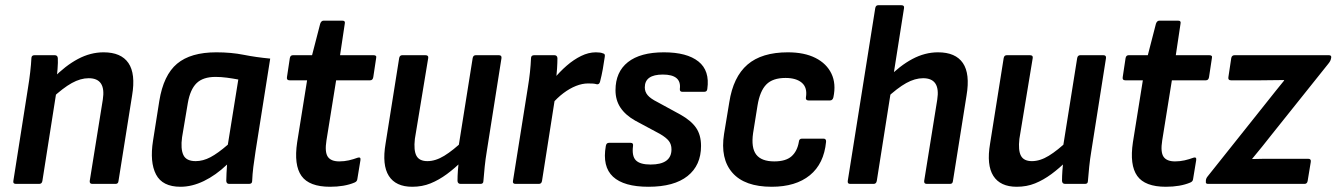

<svg xmlns="http://www.w3.org/2000/svg" viewBox="-20 -703 5109 734"><path d="M333 0Q322 0 323 -11L373 -322Q386 -404 319 -404Q288 -404 254.5 -385.5Q221 -367 177 -326L182 -403Q230 -452 278 -477.5Q326 -503 376 -503Q443 -503 471 -462Q499 -421 485 -338L433 -11Q432 0 422 0ZM41 0Q29 0 31 -11L87 -367Q92 -397 95.5 -427.5Q99 -458 100 -480Q100 -492 112 -492H189Q200 -492 201 -481Q202 -465 200 -439.5Q198 -414 196 -394L197 -361L142 -11Q140 0 130 0Z M670 11Q601 11 576.5 -36Q552 -83 565 -165L589 -317Q605 -416 657 -459.5Q709 -503 807 -503Q864 -503 911.5 -493.5Q959 -484 1013 -479L957 -125Q952 -93 948.5 -65Q945 -37 944 -11Q944 0 932 0H856Q846 0 845 -11Q845 -25 846 -41.5Q847 -58 848 -74Q805 -33 759.5 -11Q714 11 670 11ZM728 -87Q756 -87 784.5 -102Q813 -117 851 -150L891 -399Q870 -403 847.5 -406Q825 -409 804 -409Q756 -409 731.5 -385Q707 -361 698 -309L676 -178Q670 -134 681 -110.5Q692 -87 728 -87Z M1242 11Q1162 11 1132.5 -30.5Q1103 -72 1116 -159L1154 -396H1087Q1075 -396 1077 -408L1088 -481Q1090 -492 1100 -492H1173L1204 -612Q1208 -624 1217 -624H1289Q1301 -624 1298 -612L1280 -492H1408Q1421 -492 1418 -481L1407 -408Q1405 -396 1395 -396H1265L1228 -166Q1221 -122 1233 -104Q1245 -86 1277 -86Q1296 -86 1313.5 -90Q1331 -94 1347 -100Q1353 -102 1356 -100Q1359 -98 1358 -91L1346 -18Q1345 -9 1335 -5Q1316 3 1292.5 7Q1269 11 1242 11Z M1556 11Q1493 11 1466.5 -30.5Q1440 -72 1454 -154L1506 -481Q1508 -492 1518 -492H1606Q1619 -492 1617 -481L1566 -172Q1561 -128 1572 -107.5Q1583 -87 1614 -87Q1645 -87 1678.5 -107.5Q1712 -128 1753 -167L1748 -89Q1719 -60 1688.5 -37.5Q1658 -15 1626 -2Q1594 11 1556 11ZM1741 0Q1730 0 1729 -11Q1729 -30 1730.5 -51Q1732 -72 1735 -92L1732 -136L1787 -481Q1789 -492 1799 -492H1887Q1899 -492 1897 -480L1841 -125Q1836 -95 1833 -66Q1830 -37 1828 -11Q1828 0 1817 0Z M1951 0Q1939 0 1941 -11L1998 -369Q2003 -399 2006 -427Q2009 -455 2010 -480Q2010 -492 2022 -492H2099Q2110 -492 2111 -481Q2111 -463 2109.5 -440Q2108 -417 2105 -397V-349L2052 -11Q2050 0 2040 0ZM2088 -303 2097 -401Q2120 -429 2146.5 -452Q2173 -475 2201.5 -489Q2230 -503 2258 -503Q2276 -503 2285 -499Q2290 -498 2291.5 -495Q2293 -492 2292 -486Q2289 -464 2284.5 -439Q2280 -414 2274 -391Q2271 -379 2261 -381Q2254 -383 2246.5 -383.5Q2239 -384 2228 -384Q2206 -384 2182 -374.5Q2158 -365 2134 -347Q2110 -329 2088 -303Z M2459 11Q2365 11 2323.5 -27.5Q2282 -66 2296 -145Q2298 -157 2308 -157H2391Q2402 -157 2400 -145Q2395 -106 2411 -90Q2427 -74 2467 -74Q2547 -74 2547 -132Q2547 -151 2537 -164Q2527 -177 2503 -191L2408 -242Q2371 -263 2352 -291.5Q2333 -320 2333 -358Q2333 -428 2380.5 -465.5Q2428 -503 2518 -503Q2606 -503 2650 -468Q2694 -433 2684 -363Q2683 -352 2672 -352H2589Q2578 -352 2579 -363Q2586 -418 2514 -418Q2445 -418 2445 -369Q2445 -352 2456 -339Q2467 -326 2493 -313L2581 -265Q2622 -242 2641 -214.5Q2660 -187 2660 -145Q2660 -71 2608.5 -30Q2557 11 2459 11Z M2930 11Q2827 11 2780 -42.5Q2733 -96 2748 -191L2768 -312Q2783 -409 2837.5 -456Q2892 -503 2992 -503Q3055 -503 3097.5 -481.5Q3140 -460 3158.5 -421.5Q3177 -383 3166 -331Q3163 -319 3153 -319H3071Q3059 -319 3061 -331Q3067 -368 3045.5 -386.5Q3024 -405 2983 -405Q2934 -405 2909.5 -380Q2885 -355 2876 -300L2859 -194Q2851 -138 2871 -112Q2891 -86 2940 -86Q2984 -86 3006 -105.5Q3028 -125 3034 -161Q3035 -173 3046 -173H3128Q3139 -173 3138 -161Q3130 -77 3076 -33Q3022 11 2930 11Z M3230 0Q3219 0 3221 -12L3326 -672Q3328 -683 3337 -683H3426Q3438 -683 3436 -672L3332 -12Q3330 0 3320 0ZM3523 0Q3512 0 3513 -11L3563 -322Q3576 -404 3509 -404Q3478 -404 3444.5 -385.5Q3411 -367 3367 -326L3372 -403Q3420 -452 3468 -477.5Q3516 -503 3566 -503Q3633 -503 3661 -462Q3689 -421 3675 -338L3623 -11Q3622 0 3612 0Z M3867 11Q3804 11 3777.5 -30.5Q3751 -72 3765 -154L3817 -481Q3819 -492 3829 -492H3917Q3930 -492 3928 -481L3877 -172Q3872 -128 3883 -107.5Q3894 -87 3925 -87Q3956 -87 3989.5 -107.5Q4023 -128 4064 -167L4059 -89Q4030 -60 3999.5 -37.5Q3969 -15 3937 -2Q3905 11 3867 11ZM4052 0Q4041 0 4040 -11Q4040 -30 4041.5 -51Q4043 -72 4046 -92L4043 -136L4098 -481Q4100 -492 4110 -492H4198Q4210 -492 4208 -480L4152 -125Q4147 -95 4144 -66Q4141 -37 4139 -11Q4139 0 4128 0Z M4437 11Q4357 11 4327.5 -30.5Q4298 -72 4311 -159L4349 -396H4282Q4270 -396 4272 -408L4283 -481Q4285 -492 4295 -492H4368L4399 -612Q4403 -624 4412 -624H4484Q4496 -624 4493 -612L4475 -492H4603Q4616 -492 4613 -481L4602 -408Q4600 -396 4590 -396H4460L4423 -166Q4416 -122 4428 -104Q4440 -86 4472 -86Q4491 -86 4508.5 -90Q4526 -94 4542 -100Q4548 -102 4551 -100Q4554 -98 4553 -91L4541 -18Q4540 -9 4530 -5Q4511 3 4487.5 7Q4464 11 4437 11Z M4598 0Q4588 0 4590 -10V-14Q4591 -22 4597 -29L4824 -314Q4840 -335 4857 -355.5Q4874 -376 4889 -395V-397Q4867 -397 4844.5 -396.5Q4822 -396 4800 -396H4686Q4674 -396 4676 -408L4687 -481Q4689 -492 4700 -492H5060Q5071 -492 5069 -482L5068 -478Q5067 -470 5057 -458L4842 -189Q4824 -166 4805.5 -143Q4787 -120 4767 -96V-95Q4793 -96 4814.5 -96Q4836 -96 4860 -96H4981Q4993 -96 4991 -84L4979 -11Q4977 0 4967 0Z"/></svg>

Font: Sofia Sans Semi Condensed
Style: Bold Italic
Weight: 700
Italic angle: -9°
Version: Version 4.100